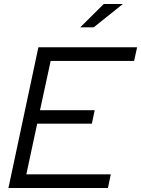

<svg xmlns="http://www.w3.org/2000/svg" viewBox="-20 -935 702 955"><path d="M22 0 171 -700H662L647 -632H232L179 -387H451L437 -320H165L111 -68H531L517 0ZM379 -799 496 -915H591L446 -799Z"/></svg>

Font: Red Hat Display VF
Style: Italic
Weight: 300
Italic angle: -12°
Designer: Pentagram, MCKL
Foundry: Pentagram, MCKL
Version: Version 1.023